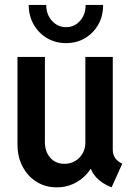

<svg xmlns="http://www.w3.org/2000/svg" viewBox="-20 -766 555 793"><path d="M213.9 7.8Q168 7.8 131.3 -14.9Q94.7 -37.6 73.5 -77.6Q52.2 -117.7 52.2 -169.4V-530.8H165.5V-177.7Q165.5 -140.1 187.5 -114.7Q209.5 -89.4 246.6 -89.4Q270.5 -89.4 290 -100.8Q309.6 -112.3 321 -132.1Q332.5 -151.9 332.5 -176.8V-530.8H445.8V-147.9Q445.8 -127.9 455.3 -113.8Q464.8 -99.6 484.9 -89.8L440.9 7.8Q399.4 -8.3 375.7 -35.4Q352.1 -62.5 350.1 -93.3L373 -67.9H329.6L368.2 -95.2Q349.6 -49.8 308.1 -21Q266.6 7.8 213.9 7.8ZM252.9 -587.9Q209 -587.9 174.1 -608.6Q139.2 -629.4 118.9 -665Q98.6 -700.7 98.6 -745.6H170.9Q170.9 -706.5 194.6 -680.2Q218.3 -653.8 252.9 -653.8Q287.6 -653.8 310.8 -680.2Q334 -706.5 333.5 -745.6H405.8Q406.2 -700.7 386.2 -665Q366.2 -629.4 331.5 -608.6Q296.9 -587.9 252.9 -587.9Z"/></svg>

Font: Reddit Sans Condensed SemiBold
Style: Regular
Weight: 600
Designer: Stephen Hutchings
Foundry: Reddit
Version: Version 1.014